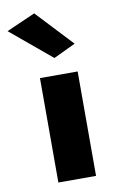

<svg xmlns="http://www.w3.org/2000/svg" viewBox="-131 -787 497 833"><g transform="rotate(-10 117.5 -370.5)"><path d="M-46 -685 81 -741 231 -581 134 -535ZM57 -460H223V0H57Z"/></g></svg>

Font: Jost* Heavy
Style: Regular
Weight: 800
Version: Version 3.7